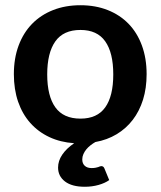

<svg xmlns="http://www.w3.org/2000/svg" viewBox="-20 -541 614 734"><path d="M367 94Q375.5 94 379 102.5L397.5 147.5Q381.5 159 356.8 166Q332 173 304 173Q255 173 228.5 152.8Q202 132.5 202 99.5Q202 74 217.8 50.5Q233.5 27 263.5 6.5Q211 3 168.5 -17Q126 -37 95.8 -71Q65.5 -105 49.2 -152.2Q33 -199.5 33 -257.5Q33 -318 51.2 -367Q69.5 -416 102.8 -450Q136 -484 183 -502.5Q230 -521 287.5 -521Q345 -521 391.8 -502.5Q438.5 -484 471.5 -450Q504.5 -416 522.5 -367Q540.5 -318 540.5 -257.5Q540.5 -204 526.8 -160Q513 -116 487.5 -82.8Q462 -49.5 425.8 -27.8Q389.5 -6 344.5 2Q335 7.5 326 14.5Q317 21.5 310 30Q303 38.5 298.8 48.2Q294.5 58 294.5 68.5Q294.5 84 304 92.8Q313.5 101.5 330 101.5Q339.5 101.5 345.5 100.2Q351.5 99 355.2 97.8Q359 96.5 361.8 95.2Q364.5 94 367 94ZM287.5 -87.5Q351.5 -87.5 382.2 -130.5Q413 -173.5 413 -256.5Q413 -339.5 382.2 -383Q351.5 -426.5 287.5 -426.5Q222.5 -426.5 191.5 -382.8Q160.5 -339 160.5 -256.5Q160.5 -174 191.5 -130.8Q222.5 -87.5 287.5 -87.5Z"/></svg>

Font: Lato
Style: Bold
Weight: 700
Designer: Lukasz Dziedzic
Foundry: tyPoland Lukasz Dziedzic
Version: Version 2.007; 2014-02-27